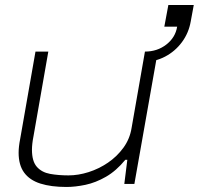

<svg xmlns="http://www.w3.org/2000/svg" viewBox="-20 -731 790 763"><path d="M244 12Q183 12 140.5 -1.5Q98 -15 76 -45Q54 -75 54 -124Q54 -136 55.5 -149.5Q57 -163 60 -178L121 -526H172L113 -189Q110 -174 108.5 -160.5Q107 -147 107 -136Q107 -90 126.5 -68Q146 -46 179 -40Q212 -34 252 -34Q291 -34 332 -47Q373 -60 409 -84.5Q445 -109 470.5 -144Q496 -179 503 -223L556 -526H607L514 0H474L486 -96H478Q442 -52 401 -28.5Q360 -5 319.5 3.5Q279 12 244 12ZM549 -485 556 -526Q605 -526 641 -554Q677 -582 684 -625H633L649 -711H750L738 -646Q730 -600 703 -563.5Q676 -527 636 -506Q596 -485 549 -485Z"/></svg>

Font: Archivo Expanded Thin
Style: Italic
Weight: 250
Width: 7
Italic angle: -10°
Designer: Hector Gatti
Foundry: Omnibus-Type
Version: Version 2.001